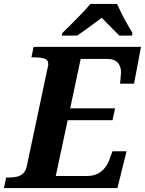

<svg xmlns="http://www.w3.org/2000/svg" viewBox="-43 -951 733 971"><path d="M-23 0 -12 -53H0.6Q22.1 -53 41 -57Q60 -61 74 -74Q88 -87 93 -113L197 -604Q199 -609 200 -616Q201 -623 201 -626.5Q201 -649 181 -655Q161 -661 129 -661H116L127 -714H670L635 -528H564Q565 -533 566 -546Q567 -559 568 -571.5Q569 -584 569 -586Q569 -614 553 -633.5Q537 -653 498 -653H365L312 -403H539L526 -343H299.2L239 -61H397Q429 -61 451 -72.5Q473 -84 487.5 -102.5Q502 -121 510 -143L526 -186H597L551 0ZM272 -784Q292 -803 317.5 -828.5Q343 -854 369 -881Q395 -908 414 -931H549Q558 -911 571.5 -883.5Q585 -856 600.5 -829.5Q616 -803 627 -784L624 -771H561Q550 -782 533.5 -798Q517 -814 500.5 -831Q484 -848 472 -861Q454 -848 431 -831Q408 -814 386 -798Q364 -782 347 -771H269Z"/></svg>

Font: Noto Serif
Style: Italic
Weight: 400
Italic angle: -12°
Designer: Monotype Design Team
Foundry: Monotype Imaging Inc.
Version: Version 2.013